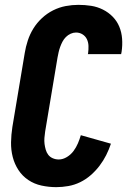

<svg xmlns="http://www.w3.org/2000/svg" viewBox="-20 -763 540 791"><path d="M212 8Q181 8 151 1.5Q121 -5 96.5 -21.5Q72 -38 56 -62.5Q40 -87 32.5 -116Q25 -145 25.5 -176.5Q26 -208 31 -240L82 -545Q86 -570 94.5 -596Q103 -622 117.5 -645.5Q132 -669 153 -688.5Q174 -708 199 -720.5Q224 -733 250.5 -738Q277 -743 303 -743Q330 -743 355.5 -739Q381 -735 404 -723.5Q427 -712 444.5 -694Q462 -676 471.5 -653Q481 -630 483 -603.5Q485 -577 481 -550L479 -540H342L343 -544Q345 -559 344.5 -574Q344 -589 338 -601.5Q332 -614 320 -621.5Q308 -629 293 -629Q282 -629 271 -624Q260 -619 251.5 -610.5Q243 -602 237.5 -591.5Q232 -581 228 -570Q224 -559 221.5 -548Q219 -537 217 -526L166 -221Q164 -208 163 -195Q162 -182 163.5 -170Q165 -158 168.5 -146Q172 -134 179 -125Q186 -116 197.5 -111Q209 -106 222 -106Q239 -106 255.5 -116Q272 -126 283 -141Q294 -156 301 -172.5Q308 -189 313 -206L437 -171Q429 -147 417.5 -124Q406 -101 390 -80Q374 -59 354 -41.5Q334 -24 310.5 -12.5Q287 -1 261.5 3.5Q236 8 212 8Z"/></svg>

Font: Iosevka Heavy
Style: Italic
Weight: 900
Italic angle: -9°
Monospace: yes
Designer: Belleve Invis
Foundry: Belleve Invis
Version: Version 32.5.0; ttfautohint (v1.8.4)